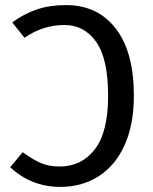

<svg xmlns="http://www.w3.org/2000/svg" viewBox="-20 -721 600 753"><path d="M505 -346Q505 -232 468.5 -151.5Q432 -71 366.5 -29.5Q301 12 217 12Q103 12 20 -65L69 -124Q106 -97 138 -82.5Q170 -68 214 -68Q300 -68 352 -135.5Q404 -203 404 -345Q404 -491 357 -557Q310 -623 233 -623Q149 -623 76 -573L28 -633Q74 -667 124.5 -684Q175 -701 239 -701Q363 -701 434 -609Q505 -517 505 -346Z"/></svg>

Font: FiraGOUPP
Style: Medium
Weight: 400
Designer: bBox Type
Foundry: bBox Type GmbH
Version: Version 1.001